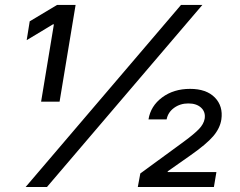

<svg xmlns="http://www.w3.org/2000/svg" viewBox="-20 -747 957 767"><path d="M82.4 0 703.1 -727.3H788.4L167.6 0ZM530.5 0 540.5 -54 715.2 -181.8Q755.7 -211.6 774.7 -231.4Q793.7 -251.1 797.6 -272.7Q801.8 -299.4 783.6 -316.6Q765.3 -333.8 732.2 -333.8Q699.9 -333.8 675.4 -316.1Q650.9 -298.3 645.6 -269.9H573.2Q581.7 -323.5 627.7 -357.8Q673.7 -392 739.3 -392Q804.3 -392 838.1 -357.6Q871.8 -323.2 864.3 -269.9Q859 -234.7 831.7 -202.8Q804.3 -170.8 740.8 -126.4L649.9 -62.5V-59.7H844.5L834.5 0ZM144.2 -340.9 195.3 -649.9H191.8L86.6 -586.6L98.7 -661.9L208.1 -727.3H282L218 -340.9Z"/></svg>

Font: Karasuma Gothic
Style: Italic
Weight: 400
Italic angle: -9.39999°
Designer: Rasmus Andersson / Ryoko Nishizuka
Foundry: Genbu
Version: Version 1.00